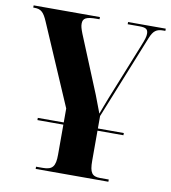

<svg xmlns="http://www.w3.org/2000/svg" viewBox="-81 -784 759 853"><g transform="rotate(10 299.0 -357.0)"><path d="M137 0H465V-10H426C389 -10 378 -26 378 -79V-215H495V-225H378V-281L530 -659C544 -694 558 -704 589 -704H598V-714H428V-704H482C511 -704 520 -697 520 -677C520 -664 516 -651 503 -619L401 -365C392 -341 381 -314 373 -291C361 -323 352 -346 343 -370L237 -628C229 -649 226 -659 226 -671C226 -696 241 -704 290 -704H301V-714H2V-704H8C37 -704 50 -692 67 -652L224 -288V-225H107V-215H224V-80C224 -26 211 -10 167 -10H137Z"/></g></svg>

Font: Noto Serif Display ExtraCondensed ExtraBold
Style: Regular
Weight: 800
Width: 2
Designer: Monotype Design Team
Foundry: Monotype Imaging Inc.
Version: Version 2.009